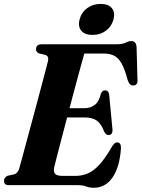

<svg xmlns="http://www.w3.org/2000/svg" viewBox="-28 -920 704 954"><path d="M359.5 0H16Q2 0 -3 -6Q-8 -12 -8 -21.5Q-8 -31 -2.5 -37.5Q3 -44 10.5 -47L42 -53.5Q61 -59 68 -84.5Q73.5 -103 84.5 -144.5Q95.5 -186 110.2 -240.2Q125 -294.5 140.8 -353Q156.5 -411.5 170.8 -465.5Q185 -519.5 195.8 -559.8Q206.5 -600 210.5 -617Q216 -641.5 196.5 -647.5L166 -654.5Q151 -661.5 151 -675Q151 -700 178.5 -700H551Q580 -700 596.2 -708Q612.5 -716 625 -716Q647.5 -716 650.5 -688.5L655 -526.5Q658.5 -498.5 637.5 -495.5Q627 -494 619.2 -500.2Q611.5 -506.5 605.5 -525Q592 -576.5 576.2 -604.5Q560.5 -632.5 539.2 -643.2Q518 -654 487 -654H391Q386.5 -638 375 -596.8Q363.5 -555.5 348.5 -499.2Q333.5 -443 317.5 -382.5H393.5Q420.5 -382.5 442 -398Q463.5 -413.5 473.5 -455Q480.5 -471 493.5 -471Q512 -471 514.5 -448.5L530.5 -280.5Q534 -249.5 511.5 -249Q498 -248.5 489.5 -266.5Q475 -305 453 -320.8Q431 -336.5 391 -336.5H305.5Q290.5 -279.5 277 -228Q263.5 -176.5 254 -139.5Q244.5 -102.5 241.5 -89.5Q236.5 -66.5 245.5 -56.2Q254.5 -46 284 -46H346Q381 -46 410 -59Q439 -72 466.8 -102.8Q494.5 -133.5 526 -187.5Q540 -212.5 554 -212.5Q574 -212.5 573 -183Q566.5 -89 531 -38Q495.5 13 438 13Q418 13 400.2 6.5Q382.5 0 359.5 0ZM431.5 -746.5Q393 -746.5 375.8 -767.5Q358.5 -788.5 367.5 -823.5Q376.5 -858.5 405 -879.5Q433.5 -900.5 472 -900.5Q510.5 -900.5 527.8 -879.5Q545 -858.5 536 -823.5Q526.5 -788.5 498.5 -767.5Q470.5 -746.5 431.5 -746.5Z"/></svg>

Font: Fraunces 144pt Soft
Style: Bold Italic
Weight: 700
Italic angle: -16°
Version: Version 1.000;[b76b70a41]